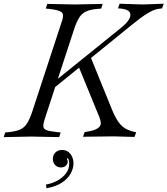

<svg xmlns="http://www.w3.org/2000/svg" viewBox="-50 -734 900 1032"><path d="M228 -251 232 -287 605 -588Q628 -607 639.5 -624Q651 -641 651 -654Q651 -683 598 -688L584 -689L593 -714L716 -710L830 -714L821 -689L799 -686Q777 -683 742.5 -662Q708 -641 658 -600ZM-30 3 -22 -22 -1 -24Q36 -28 58.5 -38Q81 -48 95.5 -71Q110 -94 124 -136L284 -624Q295 -656 281.5 -668Q268 -680 215 -686L196 -688L204 -713L353 -710L502 -713L494 -688L473 -686Q436 -683 413 -672.5Q390 -662 375.5 -639Q361 -616 347 -573L191 -96Q182 -69 183 -54.5Q184 -40 201.5 -34Q219 -28 257 -24L276 -22L268 3L119 0ZM396 1 405 -24 423 -27Q492 -39 492 -72Q492 -82 485 -102L374 -373L434 -435L554 -140Q570 -102 587 -78Q604 -54 627 -41.5Q650 -29 682 -23L673 2L562 -1ZM200 278 197 258Q231 252 259 236.5Q287 221 304.5 198Q322 175 322 145Q322 129 316.5 119Q311 109 297 109L322 104L299 135L297 114Q305 114 309.5 120.5Q314 127 314 135Q314 145 305 155.5Q296 166 277 166Q258 166 246 152.5Q234 139 234 120Q234 100 247.5 86Q261 72 284 72Q312 72 328.5 93.5Q345 115 345 145Q345 170 330.5 197.5Q316 225 284.5 246.5Q253 268 200 278Z"/></svg>

Font: Baskervville
Style: Italic
Weight: 400
Italic angle: -18°
Designer: ANRT
Foundry: ANRT
Version: Version 1.100